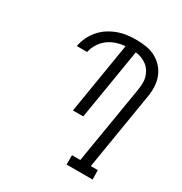

<svg xmlns="http://www.w3.org/2000/svg" viewBox="-173 -871 946 998"><g transform="rotate(30 300.0 -371.5)"><path d="M524 0H368V-56H418L495 -521Q498 -541 499 -560.5Q500 -580 495 -598Q490 -616 480.5 -631.5Q471 -647 456.5 -658Q442 -669 425 -676Q408 -683 388 -685L318 -260H256L326 -686Q300 -684 273.5 -675.5Q247 -667 225 -650.5Q203 -634 188 -609.5Q173 -585 168 -560H106Q111 -587 123 -613Q135 -639 154 -661.5Q173 -684 197.5 -700Q222 -716 249.5 -726Q277 -736 304 -739.5Q331 -743 358 -743Q390 -743 420 -738Q450 -733 475.5 -719Q501 -705 520.5 -683Q540 -661 550 -633.5Q560 -606 561 -575Q562 -544 556 -512L481 -56H523Z"/></g></svg>

Font: Iosevka HT Light Extended
Style: Italic
Weight: 300
Width: 7
Italic angle: -9°
Monospace: yes
Designer: Belleve Invis
Foundry: Belleve Invis
Version: Version 32.3.0; ttfautohint (v1.8.4)